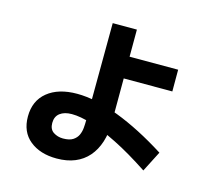

<svg xmlns="http://www.w3.org/2000/svg" viewBox="-119 -939 1239 1143"><g transform="rotate(15 500.0 -367.5)"><path d="M323 65Q221 65 157.5 13.5Q94 -38 94 -133Q94 -230 161 -284.5Q228 -339 343 -339Q457 -339 601 -284Q745 -229 906 -127L841 0Q726 -76 633 -122.5Q540 -169 468.5 -191.5Q397 -214 344 -214Q298 -214 271 -193.5Q244 -173 244 -133Q244 -94 270 -77Q296 -60 329 -60Q369 -60 390.5 -74Q412 -88 421.5 -109Q431 -130 433 -154Q435 -178 435 -198L438 -800H587L586 -230Q586 -161 568.5 -106.5Q551 -52 517.5 -13.5Q484 25 435.5 45Q387 65 323 65ZM457 -499V-633H886V-499Z"/></g></svg>

Font: Murecho Thin
Style: Bold
Weight: 700
Version: Version 1.010